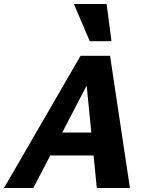

<svg xmlns="http://www.w3.org/2000/svg" viewBox="-44 -936 728 956"><path d="M438 0 381 -576H422L122 0H-24L357 -658H504L603 0ZM123 -162 188 -276H472L504 -162ZM403 -731 324 -916H487L511 -731Z"/></svg>

Font: Ysabeau Infant ExtraBold
Style: Italic
Weight: 800
Italic angle: -12°
Designer: Christian Thalmann (Catharsis Fonts)
Version: Version 2.001;gftools[0.9.30]; featfreeze: ss01,ss02,lnum